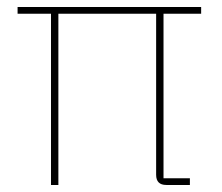

<svg xmlns="http://www.w3.org/2000/svg" viewBox="-20 -526 630 546"><path d="M445 -19H520V0H453Q424 0 424 -29V-487H146V0H125V-487H30V-506H552V-487H445Z"/></svg>

Font: IBM Plex Sans Thai Thin
Style: Regular
Weight: 100
Designer: Mike Abbink, Paul van der Laan, Pieter van Rosmalen, Ben Mitchell, Mark Frömberg
Foundry: Bold Monday
Version: Version 1.1